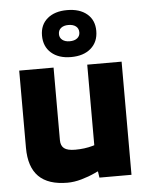

<svg xmlns="http://www.w3.org/2000/svg" viewBox="-53 -781 638 835"><g transform="rotate(-5 265.5 -364.0)"><path d="M41 -157V-494H191V-177Q191 -153 205.5 -141.5Q220 -130 254 -130Q295 -130 330.5 -140Q366 -150 376 -156V-46Q359 -35 330 -21.5Q301 -8 269 1Q237 10 208 10Q124 10 82.5 -31.5Q41 -73 41 -157ZM488 -494V0H348L344 -27H338V-494ZM271 -602Q292 -602 304 -611.5Q316 -621 316 -637Q316 -654 304 -663.5Q292 -673 271 -673Q251 -673 239 -663.5Q227 -654 227 -637Q227 -621 239 -611.5Q251 -602 271 -602ZM271 -533Q217 -533 185 -561Q153 -589 153 -637Q153 -684 185 -711Q217 -738 271 -738Q326 -738 358 -711Q390 -684 390 -637Q390 -589 358 -561Q326 -533 271 -533Z"/></g></svg>

Font: Blinker
Style: Regular
Weight: 400
Designer: Juergen Huber
Foundry: supertype
Version: 1.017